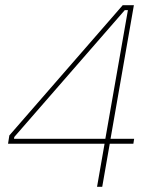

<svg xmlns="http://www.w3.org/2000/svg" viewBox="-20 -720 591 740"><path d="M374 0 403 -166H494L497 -185H406L496 -700H453L16 -198L11 -166H383L354 0ZM34 -185 35 -192 461 -681H473L386 -185Z"/></svg>

Font: Fixel Text 20240404 Thin
Style: Italic
Weight: 100
Width: 4
Italic angle: -10°
Designer: AlfaBravo + MacPaw
Foundry: Kyrylo Tkachov, Marchela Mozhyna, Serhii Makarenko, Maria Weinstein, Zakhar Kryvoshyya
Version: Version 1.211;Glyphs 3.2 (3225)